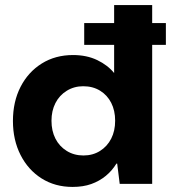

<svg xmlns="http://www.w3.org/2000/svg" viewBox="-20 -725 690 757"><path d="M312 -548V-634H634V-548ZM266 12Q197 12 144 -21.5Q91 -55 61 -114Q31 -173 31 -248Q31 -324 61 -382.5Q91 -441 144.5 -474.5Q198 -508 268 -508Q322 -508 363.5 -488Q405 -468 430 -437V-705H580V0H452L442 -80H439Q422 -52 397 -31.5Q372 -11 340 0.5Q308 12 266 12ZM309 -112Q346 -112 374.5 -130Q403 -148 418.5 -178.5Q434 -209 434 -249Q434 -289 418.5 -319.5Q403 -350 374.5 -367.5Q346 -385 308 -385Q272 -385 243 -367Q214 -349 198.5 -318.5Q183 -288 183 -249Q183 -209 198.5 -178.5Q214 -148 243 -130Q272 -112 309 -112Z"/></svg>

Font: DM Sans 36pt Black
Style: Regular
Weight: 900
Designer: Colophon Foundry, Jonny Pinhorn
Foundry: Colophon Foundry
Version: Version 4.004;gftools[0.9.30]